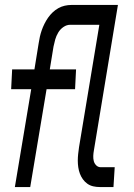

<svg xmlns="http://www.w3.org/2000/svg" viewBox="-20 -755 540 775"><path d="M40 0 106 -395H25L29 -475H119L136 -580Q138 -594 141 -607Q144 -620 148.5 -633Q153 -646 159.5 -659Q166 -672 174 -683.5Q182 -695 192.5 -705Q203 -715 215.5 -722Q228 -729 241.5 -732Q255 -735 268 -735H456L359 -148Q357 -137 356.5 -126Q356 -115 358.5 -105Q361 -95 368.5 -87.5Q376 -80 387 -80H443L438 0H383Q369 0 356 -3Q343 -6 332.5 -13.5Q322 -21 314.5 -31.5Q307 -42 302.5 -54Q298 -66 296 -79.5Q294 -93 294 -106.5Q294 -120 295.5 -133.5Q297 -147 299 -161L381 -655H264Q249 -655 236 -646Q223 -637 215 -623.5Q207 -610 203 -596Q199 -582 196 -567L181 -475H287L283 -395H168L102 0Z"/></svg>

Font: Iosevka SS04 Medium
Style: Italic
Weight: 500
Italic angle: -9°
Monospace: yes
Designer: Belleve Invis
Foundry: Belleve Invis
Version: Version 19.0.0; ttfautohint (v1.8.4)